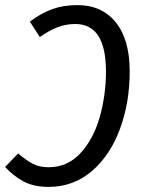

<svg xmlns="http://www.w3.org/2000/svg" viewBox="-32 -720 561 752"><path d="M476 -440Q476 -319 438 -215.5Q400 -112 328 -50Q256 12 158 12Q100 12 60 -9.5Q20 -31 -12 -66L39 -119Q71 -92 96.5 -78.5Q122 -65 159 -65Q232 -65 283 -120Q334 -175 358.5 -261Q383 -347 383 -440Q383 -626 263 -626Q227 -626 194 -613.5Q161 -601 124 -575L85 -635Q128 -668 172 -684Q216 -700 271 -700Q367 -700 421.5 -632.5Q476 -565 476 -440Z"/></svg>

Font: Fira Sans Condensed
Style: Italic
Weight: 400
Width: 3
Italic angle: -8°
Designer: bBox Type GmbH & Carrois Corporate GbR & Edenspiekermann AG
Foundry: bBox Type GmbH & Carrois Corporate GbR & Edenspiekermann AG
Version: Version 4.301